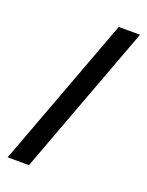

<svg xmlns="http://www.w3.org/2000/svg" viewBox="-136 -784 656 854"><g transform="rotate(20 192.0 -357.0)"><path d="M376 -714 110 0H9L275 -714Z"/></g></svg>

Font: Noto Sans Tangsa Medium
Style: Regular
Weight: 500
Version: Version 1.504